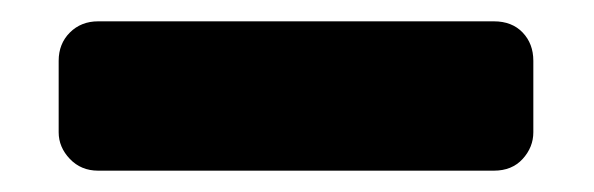

<svg xmlns="http://www.w3.org/2000/svg" viewBox="-20 -160 557 180"><path d="M480 -36Q480 -22 470 -11Q460 0 443 0H72Q56 0 45.5 -11Q35 -22 35 -36V-103Q35 -119 45.5 -129.5Q56 -140 72 -140H443Q460 -140 470 -129.5Q480 -119 480 -103Z"/></svg>

Font: H.H. Samuel
Style: Regular
Weight: 900
Width: 1
Designer: deFharo
Foundry: deFharo
Version: Version 1.009